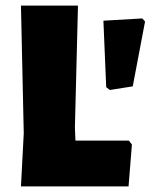

<svg xmlns="http://www.w3.org/2000/svg" viewBox="-20 -667 559 687"><path d="M441 -164 452 -150 440 0H55L65 -190L55 -647H259L248 -210L250 -164ZM489 -601 499 -590 455 -358 373 -345 360 -355 350 -593Z"/></svg>

Font: Alegreya Sans SC Black
Style: Regular
Weight: 900
Designer: Juan Pablo del Peral
Foundry: Huerta Tipografica
Version: Version 2.007